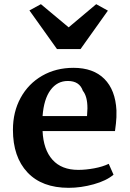

<svg xmlns="http://www.w3.org/2000/svg" viewBox="-20 -887 623 920"><path d="M42 0ZM538 -358Q539 -324 535.5 -295Q532 -266 531 -259H184Q188 -170 231.5 -121.5Q275 -73 355 -73Q391 -73 431.5 -80.5Q472 -88 501 -102L524 -50Q490 -21 429 -4Q368 13 309 13Q181 13 111.5 -61Q42 -135 42 -265Q42 -351 79 -418.5Q116 -486 182 -524Q248 -562 332 -562Q427 -562 480 -509Q533 -456 538 -358ZM184 -331H397Q399 -355 399 -368Q399 -425 377 -452Q361 -499 305 -499Q254 -499 222 -455.5Q190 -412 184 -331ZM176 -867 309 -756 441 -867 497 -836 366 -652H253L121 -837Z"/></svg>

Font: Martel ExtraBold
Style: Regular
Weight: 800
Designer: Dan Reynolds
Foundry: Dan Reynolds
Version: Version 1.001; ttfautohint (v1.1) -l 5 -r 5 -G 72 -x 0 -D la